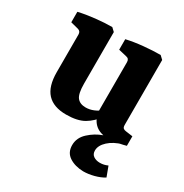

<svg xmlns="http://www.w3.org/2000/svg" viewBox="-148 -550 821 856"><g transform="rotate(30 263.0 -122.0)"><path d="M396 189Q353 188 324 169Q295 150 295 112Q295 74 325.5 46Q356 18 393 5V-1L490 -4Q447 8 421 32Q395 56 395 82Q395 101 408.5 110Q422 119 441 119Q462 119 481 110L500 161Q479 174 450.5 181.5Q422 189 396 189ZM203 8Q138 8 105.5 -27Q73 -62 73 -135V-329Q73 -346 57 -350L18 -360V-414Q56 -423 102.5 -428Q149 -433 187 -433L204 -417V-152Q204 -100 218.5 -81.5Q233 -63 263 -63Q283 -63 302.5 -71Q322 -79 340 -93L355 -69Q329 -32 295 -12Q261 8 203 8ZM420 7Q379 7 354.5 -13Q330 -33 322 -73V-330Q322 -348 306 -351L264 -361V-415Q303 -424 350 -428.5Q397 -433 436 -433L453 -417V-83Q453 -71 458 -66.5Q463 -62 472 -61L508 -56V-7Q495 -3 469 2Q443 7 420 7Z"/></g></svg>

Font: Yrsa
Style: Bold
Weight: 700
Version: Version 2.004